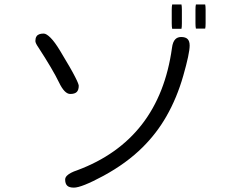

<svg xmlns="http://www.w3.org/2000/svg" viewBox="-20 -794 1040 869"><path d="M177.7 -642.1Q152.8 -642.1 145 -628.9Q140.1 -621.1 140.1 -608.4Q140.1 -599.1 153.3 -580.1Q218.8 -479.5 247.1 -420.9Q272 -368.7 297.9 -368.7Q318.4 -368.7 327.4 -377.7Q336.4 -386.7 336.4 -406.2Q336.4 -408.7 333 -418Q329.6 -427.2 320.3 -445.3Q302.7 -480.5 252.4 -563.5Q228 -604 209 -623Q189.9 -642.1 177.7 -642.1ZM801.3 -663.6Q803.2 -670.9 803.2 -688.5V-749Q803.2 -765.6 801.3 -773.9H759.3Q757.3 -764.6 757.3 -749V-688.5Q757.3 -671.9 759.3 -663.6ZM866.7 -773.9Q864.7 -766.6 864.7 -749V-688.5Q864.7 -672.9 866.7 -664.6H908.7Q910.6 -671.4 910.6 -688.5V-749Q910.6 -765.6 908.7 -773.9ZM799.8 -626.5Q783.7 -626.5 773.9 -616.7Q761.7 -605 758.3 -576.7Q700.7 -161.6 329.6 -23.4Q296.9 -12.7 283.2 1Q274.9 9.3 274.9 18.6Q274.9 37.1 283.9 46.1Q293 55.2 314.5 55.2Q349.1 55.2 447.8 2Q553.2 -55.2 626 -127.9Q689 -190.4 732.9 -267.1Q780.8 -350.6 809.6 -451.7Q838.4 -552.2 838.4 -587.9Q838.4 -607.9 829.1 -617.2Q819.8 -626.5 799.8 -626.5Z"/></svg>

Font: YuPearl-ExtraLight
Style: ExtraLight
Weight: 200
Designer: Max Yao
Foundry: Max-Everyday
Version: Version 1.011; ttfautohint (v1.8.3)